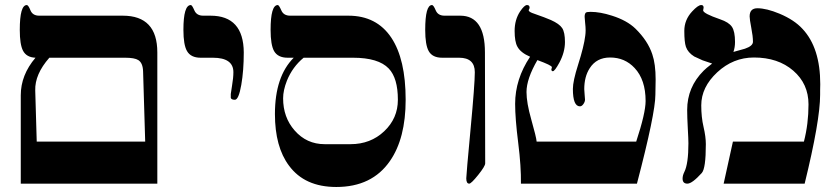

<svg xmlns="http://www.w3.org/2000/svg" viewBox="-20 -725 3307 758"><path d="M174.8 -497.1Q117.2 -431.6 119.1 -368.2L125 -166H553.2L544.9 -442.9Q543.9 -476.6 525.9 -487.8Q511.2 -497.1 474.1 -497.1ZM601.1 0H62V-349.1Q62 -428.7 120.1 -497.1Q84.5 -498.5 70.8 -524.9Q58.1 -549.3 58.1 -606.9Q58.1 -705.1 85.9 -705.1Q91.8 -705.1 100.3 -684.1Q108.9 -663.1 134.8 -663.1H464.8Q601.1 -663.1 601.1 -518.1Z M942.4 -518.1Q942.4 -446.3 932.6 -390.1Q922.4 -331.1 907.2 -331.1Q893.6 -331.1 891.1 -338.4Q891.1 -338.9 891.1 -354Q891.1 -356.9 896.2 -387.5Q901.4 -418 901.4 -439.9Q901.4 -497.1 820.3 -497.1H772Q733.4 -497.1 718.3 -523.4Q704.1 -547.9 704.1 -606.9Q704.1 -705.1 733.4 -705.1Q738.3 -705.1 747.3 -684.1Q756.3 -663.1 782.2 -663.1H811Q941.4 -663.1 942.4 -518.1Z M1178.7 -497.1Q1134.8 -460.9 1112.8 -406.7Q1097.7 -368.2 1097.7 -336.9Q1097.7 -261.7 1143.1 -210Q1190.4 -155.8 1261.7 -155.8H1363.8Q1442.9 -155.8 1496.8 -206.8Q1550.8 -257.8 1550.8 -331.1Q1550.8 -417 1514.6 -454.6Q1474.1 -497.1 1373.5 -497.1ZM1581.5 -331.1Q1581.5 -178.7 1519.5 -89.4Q1448.7 13.2 1307.6 13.2Q1183.1 13.2 1121.1 -70.8Q1065.4 -145 1065.4 -274.9Q1065.4 -422.9 1139.6 -497.1H1115.7Q1077.1 -497.1 1062 -523.4Q1048.3 -547.9 1048.3 -606.9Q1048.3 -705.1 1076.7 -705.1Q1081.5 -705.1 1090.6 -684.1Q1099.6 -663.1 1125.5 -663.1H1355.5Q1466.8 -663.1 1524.9 -576.2Q1581.5 -491.2 1581.5 -331.1Z M1895.5 -80.1Q1895.5 -68.8 1867.9 -34.4Q1840.3 0 1832.5 0Q1820.8 0 1820.8 -21Q1820.8 -34.2 1837.6 -213.6Q1854.5 -393.1 1854.5 -439.9Q1854.5 -497.1 1792.5 -497.1H1725.6Q1687 -497.1 1672.4 -523.4Q1658.7 -547.9 1658.7 -606.9Q1658.7 -705.1 1685.5 -705.1Q1691.4 -705.1 1700.2 -684.1Q1709 -663.1 1734.9 -663.1H1796.9Q1894.5 -663.1 1894.5 -518.1Z M2567.4 -351.1Q2567.4 -277.8 2494.6 0H2036.6Q2037.6 -67.4 2025.9 -160.6Q2013.7 -257.3 2013.7 -314.9Q2013.7 -412.6 2072.8 -501Q2035.2 -517.1 2022.5 -541Q2011.7 -560.5 2011.7 -603Q2011.7 -647 2033.2 -679.7Q2050.3 -705.1 2060.5 -705.1Q2070.8 -705.1 2070.8 -694.8Q2070.8 -691.9 2069.1 -689.2Q2067.4 -686.5 2067.4 -684.1Q2067.4 -677.7 2090.3 -670.4Q2132.3 -655.8 2154.8 -646Q2188.5 -630.9 2199.5 -614Q2210.4 -597.2 2210.4 -559.1Q2210.4 -519 2188.5 -478Q2169.9 -443.8 2162.6 -443.8Q2156.7 -443.8 2156.7 -452.1Q2156.7 -453.6 2157.7 -454.6Q2158.7 -455.6 2158.7 -460Q2158.7 -466.8 2101.6 -487.8Q2058.6 -413.6 2058.6 -361.8Q2058.6 -319.3 2077.1 -254.4Q2097.2 -183.6 2098.6 -166H2491.7Q2528.8 -278.8 2528.8 -326.2Q2528.8 -410.2 2485.4 -456.5Q2446.8 -498 2388.7 -498Q2335 -498 2308.1 -455.6Q2286.6 -422.4 2286.6 -373Q2286.6 -365.7 2288.1 -351.1Q2289.6 -336.4 2289.6 -332Q2289.6 -323.2 2283.2 -314.2Q2276.9 -305.2 2269.5 -305.2Q2241.7 -305.2 2241.7 -374Q2241.7 -404.8 2262.2 -469.2Q2285.6 -542.5 2290.5 -584Q2292 -594.2 2292 -605.5Q2292 -617.7 2290 -635.5Q2288.1 -653.3 2288.1 -658.7Q2288.1 -669.9 2292.5 -674.8Q2295.9 -678.2 2311.5 -678.2Q2349.1 -678.2 2396 -663.1Q2455.1 -644.5 2488.8 -611.8Q2537.6 -564 2555.2 -510.7Q2568.4 -472.2 2568.4 -411.1Q2568.4 -401.4 2567.9 -381.6Q2567.4 -361.8 2567.4 -351.1Z M3217.8 -351.1Q3217.8 -249 3156.7 0H2836.9L2873.5 -166H3153.8Q3171.9 -235.8 3171.9 -313Q3171.9 -394 3111.8 -446Q3051.8 -498 2956.5 -498Q2874.5 -498 2811.5 -439.5Q2748.5 -380.9 2748.5 -309.1Q2748.5 -262.2 2757.6 -223.6Q2766.6 -185.1 2766.6 -155.8Q2766.6 -59.6 2750.5 -42Q2712.4 0 2693.8 0Q2674.8 0 2674.8 -20Q2674.8 -32.2 2681.6 -45.9Q2697.8 -78.1 2697.8 -159.2Q2697.8 -174.8 2695.3 -219Q2692.9 -263.2 2692.9 -291Q2692.9 -380.9 2757.8 -445.8Q2766.1 -454.6 2791.5 -474.1L2753.9 -486.8Q2738.8 -494.1 2720.7 -502Q2695.8 -517.6 2688 -540Q2681.6 -558.6 2681.6 -603Q2681.6 -646.5 2712.4 -679.7Q2735.8 -705.1 2748.5 -705.1Q2757.8 -705.1 2757.8 -694.8Q2757.8 -691.9 2756.8 -689.2Q2755.9 -686.5 2755.9 -684.1Q2755.9 -671.9 2822.8 -648.9Q2857.4 -637.2 2869.6 -619.1Q2881.8 -601.1 2881.8 -559.1Q2881.8 -538.1 2875.5 -520Q2898.4 -526.4 2920.9 -532.7Q2952.6 -543.5 2952.6 -560.1Q2952.6 -581.5 2946 -615.2Q2939.5 -648.9 2939.5 -660.2Q2939.5 -692.4 2970.2 -692.4Q3005.9 -692.4 3057.6 -670.9Q3115.7 -646.5 3148.4 -610.8Q3218.3 -536.1 3218.3 -392.6Q3218.3 -383.8 3217.8 -369.6Q3217.8 -356 3217.8 -351.1Z"/></svg>

Font: Ezra SIL
Style: Regular
Weight: 400
Designer: Development by SIL's NRSI team. OpenType tables by Ralph Hancock ( hancock@dircon.co.uk )
Foundry: SIL International, Version 2.51: 2007
Version: Version 2.51, 2007